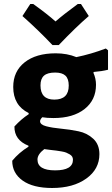

<svg xmlns="http://www.w3.org/2000/svg" viewBox="-20 -742 559 958"><path d="M384 -722 423 -662Q359 -607 273 -517H242Q174 -589 92 -662L131 -722H146Q217 -671 257 -635Q296 -669 368 -722ZM258 -476Q315 -476 361 -457Q434 -472 508 -500L519 -491V-394Q487 -386 448 -383L446 -379Q459 -350 459 -319Q459 -243 402 -198Q345 -153 247 -153Q214 -153 191 -157Q180 -146 180 -137Q180 -120 210.5 -112Q241 -104 284.5 -100Q328 -96 371.5 -87Q415 -78 445.5 -49.5Q476 -21 476 27Q476 102 410.5 149Q345 196 240 196Q145 196 93 159Q41 122 41 60Q75 19 122 -10V-15Q51 -43 52 -111Q87 -149 123 -172V-178Q46 -216 46 -308Q46 -386 103 -431Q160 -476 258 -476ZM255 -380Q217 -380 199.5 -364.5Q182 -349 182 -316Q182 -245 251 -245Q323 -245 323 -315Q323 -349 306.5 -364.5Q290 -380 255 -380ZM167 54Q167 108 255 108Q344 108 344 55Q344 46 340 39.5Q336 33 327.5 28Q319 23 310.5 19.5Q302 16 287 13.5Q272 11 261.5 9.5Q251 8 231.5 6Q212 4 201 2Q167 28 167 54Z"/></svg>

Font: Alegreya Sans SC ExtraBold
Style: Regular
Weight: 800
Designer: Juan Pablo del Peral
Foundry: Huerta Tipografica
Version: Version 2.007